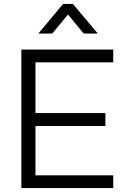

<svg xmlns="http://www.w3.org/2000/svg" viewBox="-20 -960 648 980"><path d="M89 0V-707H558V-642H161V-383H518V-317H161V-65H558V0ZM176 -789 302 -940H352L479 -789H407L327 -886L247 -789Z"/></svg>

Font: Onest Light
Style: Regular
Weight: 300
Designer: Dmitri Voloshin, Andrey Kudryavtsev
Foundry: Dmitri Voloshin, Andrey Kudryavtsev
Version: Version 1.000;gftools[0.9.33]